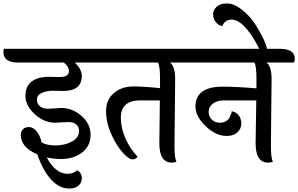

<svg xmlns="http://www.w3.org/2000/svg" viewBox="-78 -940 1735 1117"><path d="M206 -493 270 -492Q323 -492 323 -525Q323 -553 294 -576H27Q-58 -576 -58 -637Q-58 -650 -55 -656H452Q538 -656 538 -597Q538 -584 534 -576H357Q398 -538 398 -497Q398 -456 371.5 -433.5Q345 -411 292 -411L228 -412Q194 -412 165.5 -399.5Q137 -387 137 -361Q137 -335 155 -321Q173 -307 203 -307L278 -312Q343 -312 396 -266Q449 -220 449 -155.5Q449 -91 400 -53Q351 -15 277 -15Q234 -15 194 -24Q245 71 315 71Q350 71 371 50Q398 66 398 95Q398 124 378 140.5Q358 157 325 157Q266 157 218 103Q170 49 139 -42Q43 -83 43 -155Q43 -174 55 -187.5Q67 -201 91 -201Q115 -201 135.5 -175.5Q156 -150 164 -112Q192 -94 245.5 -94Q299 -94 340.5 -116.5Q382 -139 382 -178Q382 -202 365.5 -216Q349 -230 319 -230Q319 -230 242 -226Q179 -226 124.5 -275.5Q70 -325 70 -381.5Q70 -438 106 -465.5Q142 -493 206 -493Z M849 -107 852 -356H738Q625 -356 625 -255Q625 -197 651 -136.5Q677 -76 722 -29Q714 -13 692.5 -13Q671 -13 634.5 -54Q598 -95 568.5 -161.5Q539 -228 539 -294Q539 -360 584.5 -398.5Q630 -437 696.5 -437Q763 -437 853 -427V-481Q853 -556 841 -576H521Q435 -576 435 -637Q435 -648 439 -656H988Q1074 -656 1074 -597Q1074 -584 1070 -576H911Q941 -555 941 -478L937 -91Q937 -19 949 1Q936 6 921 6Q849 6 849 -107Z M1409 -107 1413 -356H1226Q1186 -356 1161 -337.5Q1136 -319 1136 -290Q1136 -261 1155 -243.5Q1174 -226 1200 -226Q1226 -226 1242.5 -238.5Q1259 -251 1263 -270Q1270 -281 1270 -293Q1296 -288 1311 -268.5Q1326 -249 1326 -220.5Q1326 -192 1303.5 -170.5Q1281 -149 1241 -149Q1178 -149 1118.5 -206Q1059 -263 1059 -320.5Q1059 -378 1099 -407Q1139 -436 1216.5 -436Q1294 -436 1414 -426V-481Q1414 -556 1402 -576H1064Q978 -576 978 -637Q978 -648 982 -656H1551Q1637 -656 1637 -597Q1637 -586 1632 -576H1472Q1502 -555 1502 -478L1498 -91Q1498 -19 1510 1Q1498 6 1482 6Q1409 6 1409 -107Z M1270 -826Q1230 -826 1215 -788Q1190 -794 1176 -813Q1162 -832 1162 -857Q1162 -882 1182.5 -901Q1203 -920 1243 -920Q1283 -920 1329.5 -883.5Q1376 -847 1406.5 -799.5Q1437 -752 1456 -710.5Q1475 -669 1475 -654Q1475 -624 1444 -624Q1422 -679 1388 -730Q1324 -826 1270 -826Z"/></svg>

Font: Laila Medium
Style: Regular
Weight: 500
Designer: Hitesh Malaviya
Foundry: Indian Type Foundry
Version: Version 1.302;PS 1.0;hotconv 1.0.78;makeotf.lib2.5.61930; tt